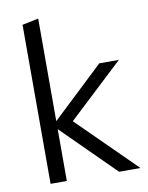

<svg xmlns="http://www.w3.org/2000/svg" viewBox="-83 -790 655 850"><g transform="rotate(-10 244.5 -365.0)"><path d="M75 0V-715L148 -730V-269L380 -488H468L220 -256L479 0H383L148 -233V0Z"/></g></svg>

Font: Rosa Sans Light
Style: Regular
Weight: 300
Designer: Pentagram / MCKL
Foundry: Pentagram / MCKL
Version: Version 1.005;September 16, 2019;FontCreator 11.5.0.2425 64-